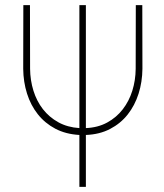

<svg xmlns="http://www.w3.org/2000/svg" viewBox="-20 -731 640 751"><path d="M315.9 -230Q362.8 -231.9 399.2 -251.7Q435.5 -271.5 460.2 -303.5Q484.9 -335.4 497.6 -376.2Q510.3 -417 510.7 -461.9L511.2 -710.9H536.6L537.1 -461.9Q536.6 -410.6 522 -364.5Q507.3 -318.4 479.5 -283.2Q451.7 -248 410.6 -226.6Q369.6 -205.1 315.9 -203.1V0H290.5V-203.1Q237.3 -206.1 196.5 -227.5Q155.8 -249 127.9 -284.2Q100.1 -319.3 85.7 -365Q71.3 -410.6 70.8 -461.9L71.3 -710.9H97.2L97.7 -461.9Q98.1 -417 110.8 -376.2Q123.5 -335.4 147.9 -304Q172.4 -272.5 208.3 -252.7Q244.1 -232.9 290.5 -230V-710.9H315.9Z"/></svg>

Font: Roboto Mono Thin
Style: Regular
Weight: 250
Designer: Google
Version: Version 2.000985; 2015; ttfautohint (v1.3)